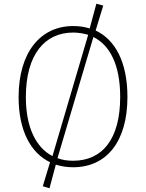

<svg xmlns="http://www.w3.org/2000/svg" viewBox="-20 -888 785 1032"><path d="M494 -724 535 -858 498 -868 462 -735C434 -744 405 -748 373 -748C200 -748 80 -610 80 -366C80 -186 145 -66 249 -16L210 113L246 124L280 -3C309 6 339 11 373 11C553 11 665 -127 665 -367C665 -554 599 -675 494 -724ZM119 -366C119 -597 222 -713 373 -713C402 -713 429 -708 454 -701L262 -49C175 -94 119 -201 119 -366ZM373 -24C342 -24 315 -28 289 -38L482 -689C571 -645 626 -539 626 -367C626 -140 530 -24 373 -24Z"/></svg>

Font: Glow Sans SC Normal ExtraLight
Style: Regular
Weight: 200
Designer: Ryoko NISHIZUKA (kana, bopomofo & ideographs); Paul D. Hunt (Latin, Greek & Cyrillic); Sandoll Communications, Soo-young
Version: Version 0.93